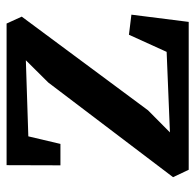

<svg xmlns="http://www.w3.org/2000/svg" viewBox="-25 -568 593 583"><g transform="rotate(-90 271.5 -276.5)"><path d="M380 -494.5 149 -487 126 -389.5H61L61.5 -553H491.5L512.5 -507L228 -123.5L161 -57L405.5 -67L457.5 -181.5L518.5 -174L496.5 0H47.5L25 -47.5L312.5 -426.5Z"/></g></svg>

Font: Merriweather 24pt SemiBold
Style: Regular
Weight: 600
Designer: Eben Sorkin
Foundry: Eben Sorkin
Version: Version 2.100